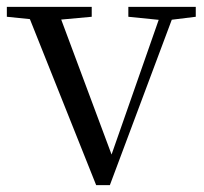

<svg xmlns="http://www.w3.org/2000/svg" viewBox="-28 -536 596 561"><path d="M253 5 45 -516H137L306 -63H289L295 -76L449 -516H488L293 5ZM-8 -487V-516H240V-487L131 -477H90ZM347 -487V-516H544V-487L463 -477H446Z"/></svg>

Font: Noto Serif SC ExtraLight
Style: Regular
Weight: 400
Version: Version 2.002-H1;hotconv 1.1.0;makeotfexe 2.6.0